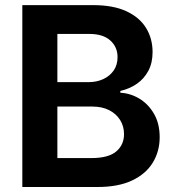

<svg xmlns="http://www.w3.org/2000/svg" viewBox="-20 -748 701 768"><path d="M69.3 0V-727.5H353Q432.6 -727.5 485.4 -703.1Q538.1 -678.7 564.2 -636.2Q590.3 -593.8 590.3 -539.6Q590.3 -496.1 573.2 -464.4Q556.2 -432.6 527.1 -412.6Q498 -392.6 461.4 -384.3V-377Q501.5 -375 537.4 -353.5Q573.2 -332 595.9 -293Q618.7 -253.9 618.7 -199.2Q618.7 -142.6 591.1 -97.4Q563.5 -52.2 508.3 -26.1Q453.1 0 370.1 0ZM209.5 -115.7H344.7Q414.1 -115.7 445.1 -142.3Q476.1 -168.9 476.1 -211.4Q476.1 -243.2 460.4 -268.1Q444.8 -293 416.5 -307.4Q388.2 -321.8 349.1 -321.8H209.5ZM209.5 -419.4H334Q366.7 -419.4 393.1 -431.6Q419.4 -443.8 434.8 -466.1Q450.2 -488.3 450.2 -519.5Q450.2 -560.1 421.1 -586.2Q392.1 -612.3 336.9 -612.3H209.5Z"/></svg>

Font: Inter
Style: 650
Weight: 650
Designer: Rasmus Andersson
Foundry: rsms
Version: Version 4.001;git-66647c0bb